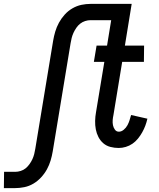

<svg xmlns="http://www.w3.org/2000/svg" viewBox="-52 -755 822 990"><path d="M-32 215 -31 131H26Q40 131 54.5 126.5Q69 122 80 113Q91 104 100 91.5Q109 79 115 66Q121 53 124.5 39Q128 25 130 12L222 -545Q226 -569 233 -592.5Q240 -616 252 -638Q264 -660 281.5 -679.5Q299 -699 321.5 -712Q344 -725 368 -730Q392 -735 416 -735H581L567 -651H415Q401 -651 387 -646.5Q373 -642 361.5 -633Q350 -624 341.5 -611.5Q333 -599 327 -586Q321 -573 317.5 -559Q314 -545 312 -532L220 25Q216 49 209 72.5Q202 96 190 118Q178 140 160 159.5Q142 179 120 192Q98 205 73.5 210Q49 215 25 215ZM560 8Q538 8 517 2.5Q496 -3 480.5 -16.5Q465 -30 455.5 -48.5Q446 -67 442 -88Q438 -109 438.5 -131.5Q439 -154 443 -176L486 -436H432L446 -520H500L535 -735H627L592 -520H691L690 -436H578L533 -162Q530 -149 529 -135.5Q528 -122 530.5 -109.5Q533 -97 540.5 -86.5Q548 -76 561 -76Q574 -76 586 -86Q598 -96 605 -109Q612 -122 616 -135Q620 -148 624 -162L708 -143Q704 -125 697.5 -107.5Q691 -90 681.5 -73Q672 -56 659.5 -40.5Q647 -25 631 -14Q615 -3 596.5 2.5Q578 8 560 8Z"/></svg>

Font: Iosevka Custom Medium
Style: Italic
Weight: 500
Italic angle: -9°
Designer: Belleve Invis
Foundry: Belleve Invis
Version: Version 27.0.1